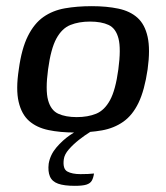

<svg xmlns="http://www.w3.org/2000/svg" viewBox="-20 -424 539 623"><path d="M223 6Q175 6 137 -2Q99 -10 74.5 -31.5Q50 -53 40.5 -93.5Q31 -134 41 -199Q50 -266 70.5 -307Q91 -348 121 -369Q151 -390 190.5 -397Q230 -404 278 -404Q326 -404 364 -396Q402 -388 426 -366.5Q450 -345 459 -304.5Q468 -264 459 -199Q449 -131 429.5 -90.5Q410 -50 380 -29Q350 -8 311 -1Q272 6 223 6ZM229 -44Q265 -44 292 -55Q319 -66 337 -99Q355 -132 364 -199Q373 -266 364.5 -299Q356 -332 332.5 -343Q309 -354 272 -354Q236 -354 208.5 -343Q181 -332 163 -299Q145 -266 136 -199Q127 -132 136 -99Q145 -66 169 -55Q193 -44 229 -44ZM223 179Q188 179 168.5 172Q149 165 142 148.5Q135 132 138 107Q143 78 163 54.5Q183 31 207 14.5Q231 -2 246 -9H298Q289 -6 272 4.5Q255 15 236.5 29.5Q218 44 203.5 60.5Q189 77 187 93Q183 124 198.5 132.5Q214 141 241 141Q257 141 265.5 140.5Q274 140 278.5 139.5Q283 139 285 139Q283 153 278 162Q273 171 260.5 175Q248 179 223 179Z"/></svg>

Font: Genos Thin Medium
Style: Italic
Weight: 500
Italic angle: -8°
Version: Version 1.010